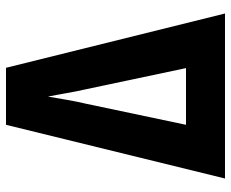

<svg xmlns="http://www.w3.org/2000/svg" viewBox="-85 -685 770 640"><g transform="rotate(-90 300.0 -365.0)"><path d="M25 0 204 -730H394L575 0ZM274 -462 204 -130H393L323 -461Q316 -491 309.5 -528.5Q303 -566 298 -590Q294 -566 287.5 -528.5Q281 -491 274 -462Z"/></g></svg>

Font: NKDuy Mono ExtraBold
Style: Regular
Weight: 800
Monospace: yes
Designer: NKDuy
Foundry: NKDuy
Version: Version 2.251; ttfautohint (v1.8.4.7-5d5b)